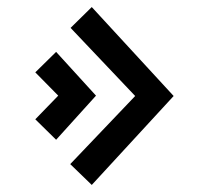

<svg xmlns="http://www.w3.org/2000/svg" viewBox="-20 -551 572 544"><path d="M180 -472 240 -531 472 -279 240 -27 179 -86 363 -279ZM80 -346 139 -404 252 -280 139 -155 80 -213 145 -280Z"/></svg>

Font: Syne Med Modified
Style: Regular
Weight: 500
Designer: Lucas Descroix
Foundry: Bonjour Monde
Version: Version 2.200